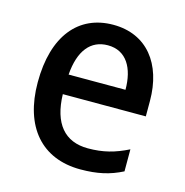

<svg xmlns="http://www.w3.org/2000/svg" viewBox="-88 -631 696 724"><g transform="rotate(15 260.0 -269.5)"><path d="M268 -549C132 -549 48 -447 48 -266C48 -92 137 10 288 10C354 10 402 -1 451 -26V-112C399 -86 354 -74 295 -74C204 -74 154 -133 151 -247H475V-307C475 -452 399 -549 268 -549ZM268 -469C341 -469 375 -408 375 -324H153C160 -419 201 -469 268 -469Z"/></g></svg>

Font: Noto Sans Arabic UI SmCn Md
Style: Regular
Weight: 500
Width: 4
Designer: Monotype Design Team, Nadine Chahine and Nizar Qandah
Foundry: Monotype Imaging Inc.
Version: Version 2.010